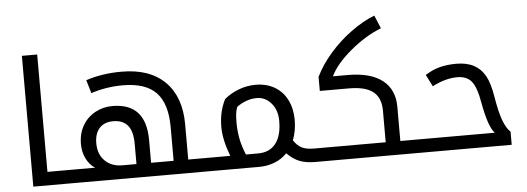

<svg xmlns="http://www.w3.org/2000/svg" viewBox="-52 -962 3047 1111"><g transform="rotate(-5 1472.0 -407.0)"><path d="M100.1 -759.8H189V-78.1H320.8Q326.2 -78.1 326.2 -74.2V-4.9Q326.2 0 320.8 0H100.1Z M311 0Q306.2 0 306.2 -4.9V-74.2Q306.2 -78.1 311 -78.1H465.8Q434.1 -98.1 415 -136.2Q396 -174.3 396 -221.2Q396 -282.2 422.9 -328.4Q449.7 -374.5 495.8 -399.7Q542 -424.8 596.7 -424.8Q791 -424.8 791 -210V-78.1H921.9V-273.9Q921.9 -410.2 860.4 -474.6Q798.8 -539.1 667 -539.1Q569.8 -539.1 481.9 -509.8L459 -586.9Q552.7 -618.2 667 -618.2Q830.1 -618.2 918.5 -530Q1006.8 -441.9 1006.8 -282.2V-78.1H1136.7Q1142.1 -78.1 1142.1 -74.2V-4.9Q1142.1 0 1136.7 0ZM706.1 -78.1V-194.8Q706.1 -268.6 677.5 -302.7Q648.9 -336.9 592.8 -336.9Q542 -336.9 513.4 -305.9Q484.9 -274.9 484.9 -217.8Q484.9 -153.8 523.4 -116Q562 -78.1 624 -78.1Z M1127 0Q1122.1 0 1122.1 -4.9V-74.2Q1122.1 -78.1 1127 -78.1H1251Q1213.9 -174.8 1213.9 -249Q1213.9 -338.4 1250 -408.2Q1286.6 -439 1334 -457Q1381.3 -475.1 1432.6 -475.1Q1495.1 -475.1 1542.5 -447.5Q1589.8 -419.9 1615.2 -369.1Q1640.6 -318.4 1640.6 -253.9Q1640.6 -189.9 1619.6 -136.2Q1641.1 -103.5 1667.7 -90.8Q1694.3 -78.1 1737.8 -78.1H1742.7Q1748 -78.1 1748 -74.2V-4.9Q1748 0 1742.7 0H1737.8Q1684.6 0 1647 -14.6Q1609.4 -29.3 1574.7 -64.9Q1543 -31.7 1500.7 -15.9Q1458.5 0 1412.6 0ZM1303.7 -266.1Q1303.7 -219.7 1312 -175Q1320.3 -130.4 1341.8 -78.1H1412.6Q1479.5 -78.1 1515.1 -123.5Q1550.8 -168.9 1550.8 -254.9Q1550.8 -317.9 1516.4 -357.9Q1481.9 -397.9 1432.6 -397.9Q1400.9 -397.9 1370.4 -386.7Q1339.8 -375.5 1315.9 -356.9Q1307.6 -335.9 1305.7 -314.2Q1303.7 -292.5 1303.7 -266.1Z M1732.9 0Q1728 0 1728 -4.9V-74.2Q1728 -78.1 1732.9 -78.1H2153.8V-262.2Q2153.8 -336.9 2108.9 -372.1Q2064 -407.2 1969.7 -407.2H1799.8V-488.8Q1832 -556.2 1888.7 -621.3Q1945.3 -686.5 2015.4 -737.5Q2085.4 -788.6 2151.9 -814L2183.6 -737.8Q2091.8 -701.7 2003.9 -628.2Q1916 -554.7 1882.8 -484.9H1969.7Q2100.6 -484.9 2169.7 -431.2Q2238.8 -377.4 2238.8 -276.9V-78.1H2368.7Q2374 -78.1 2374 -74.2V-4.9Q2374 0 2368.7 0Z M2358.9 0Q2354 0 2354 -4.9V-74.2Q2354 -78.1 2358.9 -78.1H2787.6Q2751 -114.7 2724.6 -261.2Q2710 -347.7 2682.1 -382.3Q2654.3 -417 2598.6 -417Q2529.3 -417 2453.6 -377L2418.9 -445.8Q2461.9 -473.6 2505.6 -484.4Q2549.3 -495.1 2599.6 -495.1Q2660.6 -495.1 2701.7 -473.1Q2742.7 -451.2 2766.8 -408Q2791 -364.7 2803.7 -284.2Q2818.4 -194.8 2836.7 -146.2Q2855 -97.7 2878.9 -76.2V0Z"/></g></svg>

Font: Noto Kufi Arabic
Style: Regular
Weight: 400
Designer: Monotype Design team
Foundry: Monotype Imaging Inc.
Version: Version 1.02